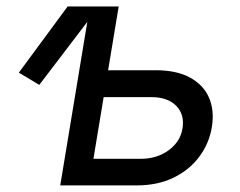

<svg xmlns="http://www.w3.org/2000/svg" viewBox="-20 -562 727 582"><path d="M99.1 -304.7 37.1 -341.8 185.1 -542.5H280.3ZM294.4 -349.1H451.7Q515.6 -349.1 556.4 -326.7Q597.2 -304.2 613.8 -265.4Q630.4 -226.6 622.1 -176.3Q613.8 -126.5 583.7 -86.4Q553.7 -46.4 505.6 -23.2Q457.5 0 394 0H162.6L252.4 -542.5H339.8L263.2 -80.6H406.2Q456.1 -80.6 491.5 -106.7Q526.9 -132.8 533.2 -172.9Q540 -214.8 514.2 -241.2Q488.3 -267.6 438.5 -267.6H280.8Z"/></svg>

Font: Inter 16pt
Style: Italic
Weight: 400
Italic angle: -9.3988°
Version: Version 4.001;git-66647c0bb